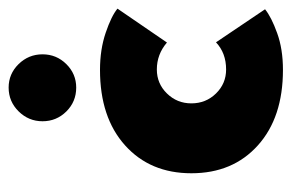

<svg xmlns="http://www.w3.org/2000/svg" viewBox="-138 -542 692 456"><g transform="rotate(-90 208.0 -314.0)"><path d="M228 -639.5Q260.5 -639.5 283.8 -615.8Q307 -592 307 -559Q307 -526 283.8 -502.5Q260.5 -479 228 -479Q194.5 -479 171.2 -502.5Q148 -526 148 -559Q148 -592 171.5 -615.8Q195 -639.5 228 -639.5ZM271 -123Q310 -123 335.5 -147L414 -30.5Q395.5 -15.5 357.5 -1.8Q319.5 12 270 12Q157 12 90.8 -47.5Q24.5 -107 24.5 -205.5Q24.5 -303.5 90.8 -363Q157 -422.5 270 -422.5Q318.5 -422.5 358.2 -409Q398 -395.5 415.5 -381L335 -263.5Q307 -287.5 271 -287.5Q237.5 -287.5 214 -263.5Q190.5 -239.5 190.5 -205.5Q190.5 -171 214 -147Q237.5 -123 271 -123Z"/></g></svg>

Font: League Spartan ExtraBold
Style: Regular
Weight: 800
Foundry: The League of Moveable Type
Version: Version 2.002